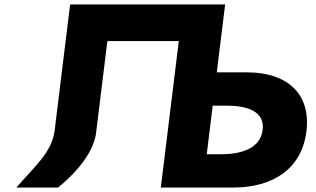

<svg xmlns="http://www.w3.org/2000/svg" viewBox="-20 -845 1423 865"><path d="M938.3 -369H1002.4C1092 -369 1173.6 -344 1163.3 -260C1152.9 -175 1065.1 -150 975.5 -150H911.4ZM413.7 -253 463.7 -660H785.5L704.5 0H705H892.5H1029.7C1208.4 0 1339.6 -83 1360.6 -254C1381.4 -424 1272.1 -519 1093.5 -519H956.7L994.3 -825H993.8H806.3H805.8H483.9H295.9L225.7 -253C210.9 -157 139.8 -99 53.6 0H241.6C341.7 -82 406.2 -172 413.7 -253Z"/></svg>

Font: Hussar
Style: BdSuprExtOblOne
Weight: 700
Foundry: Cannot Into Space Fonts
Version: Version 2.00